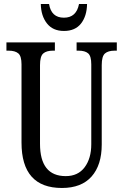

<svg xmlns="http://www.w3.org/2000/svg" viewBox="-20 -925 613 955"><path d="M87 -216V-605Q87 -646 71 -659.5Q55 -673 23 -673H12V-714H253V-673H243Q211 -673 195 -659Q179 -645 179 -601V-210Q179 -49 307 -49Q368 -49 401 -93Q434 -137 434 -208V-605Q434 -646 418.5 -659.5Q403 -673 371 -673H361V-714H561V-673H550Q518 -673 502 -659Q486 -645 486 -601V-206Q486 -104 435.5 -47Q385 10 288 10Q87 10 87 -216ZM183 -905H224Q235 -837 298 -837Q360 -837 373 -905H413Q412 -845 383 -808Q354 -771 298 -771Q243 -771 213.5 -808.5Q184 -846 183 -905Z"/></svg>

Font: Noto Serif Cond
Style: Regular
Weight: 400
Width: 3
Designer: Monotype Design Team
Foundry: Monotype Imaging Inc.
Version: Version 1.001